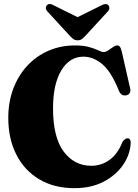

<svg xmlns="http://www.w3.org/2000/svg" viewBox="-20 -942 702 974"><path d="M643 -217.5Q640.5 -159 605 -106.5Q569.5 -54 506.5 -20.8Q443.5 12.5 358 12.5Q255 12.5 179.5 -32.2Q104 -77 63 -157.5Q22 -238 22 -344.5Q22 -424 47 -491Q72 -558 117.5 -607.5Q163 -657 225 -684.2Q287 -711.5 360 -711.5Q404 -711.5 432.8 -703.2Q461.5 -695 478.8 -686.5Q496 -678 505.5 -678Q516 -678 528.5 -686.2Q541 -694.5 553 -703Q565 -711.5 574.5 -711.5Q582.5 -711.5 587.5 -705.8Q592.5 -700 597.5 -681.5L640.5 -492Q643.5 -480 638.2 -470.5Q633 -461 620.5 -458.5Q595 -453.5 583.5 -481Q543.5 -580 498.2 -617.2Q453 -654.5 403 -654.5Q333 -654.5 291 -584.8Q249 -515 249 -392.5Q249 -245.5 303 -173.2Q357 -101 443 -101Q495 -101 536.5 -131.5Q578 -162 602 -223.5Q611 -235 618 -238.2Q625 -241.5 631.5 -240Q643 -237 643 -217.5ZM418 -765.5Q406.5 -753 397.2 -745.2Q388 -737.5 374 -737.5Q359.5 -737.5 350.2 -745.2Q341 -753 329.5 -765.5L220.5 -884Q212 -893.5 212.5 -902.5Q213 -911.5 218.5 -916Q231 -928 253.5 -914.5L373.5 -855L494 -914.5Q516.5 -927.5 529.5 -916Q534 -911.5 534.8 -902.5Q535.5 -893.5 527 -884Z"/></svg>

Font: Fraunces 144pt Soft Black
Style: Regular
Weight: 900
Version: Version 1.000;[b76b70a41]